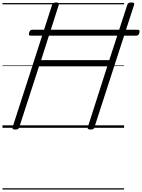

<svg xmlns="http://www.w3.org/2000/svg" viewBox="-20 -1035 1150 1555"><path d="M103 14Q75 14 82 -5L402 -996Q405 -1006 412.5 -1010.5Q420 -1015 435 -1015Q463 -1015 456 -996L313 -548H865L1011 -996Q1014 -1006 1021.5 -1010.5Q1029 -1015 1044 -1015Q1073 -1015 1066 -996L745 -5Q743 5 735.5 9.5Q728 14 713 14Q685 14 691 -5L849 -498H296L136 -5Q133 5 126 9.5Q119 14 103 14ZM230 -746Q217 -746 215 -753Q213 -760 216 -771Q219 -781 224.5 -787.5Q230 -794 242 -794H1094Q1108 -794 1109.5 -787Q1111 -780 1109 -770Q1106 -759 1100.5 -752.5Q1095 -746 1083 -746ZM0 490H985V500H0ZM0 -20H985V0H0ZM0 -505H985V-500H0ZM0 -1010H985V-1000H0Z"/></svg>

Font: Playwrite RO Guides
Style: Regular
Weight: 400
Designer: Veronika Burian, José Scaglione
Foundry: TypeTogether
Version: Version 1.003